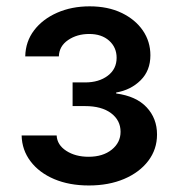

<svg xmlns="http://www.w3.org/2000/svg" viewBox="-20 -567 551 594"><path d="M254.9 6.8Q194.3 6.8 147.7 -12.9Q101.1 -32.7 74.5 -67.9Q47.9 -103 46.9 -147.9H155.3Q156.7 -118.7 185.1 -100.3Q213.4 -82 253.9 -82Q298.3 -82 325.7 -104Q353 -126 353 -159.2Q353 -194.8 323.7 -216.8Q294.4 -238.8 243.2 -238.8H204.6V-312H243.2Q286.1 -312 313.5 -332.8Q340.8 -353.5 340.8 -388.2Q340.8 -420.4 317.6 -441.2Q294.4 -461.9 255.9 -461.9Q218.3 -461.9 190.7 -443.1Q163.1 -424.3 162.1 -392.6H58.1Q59.1 -438.5 85.4 -473.1Q111.8 -507.8 156.7 -527.6Q201.7 -547.4 257.3 -547.4Q314 -547.4 356.2 -527.1Q398.4 -506.8 421.9 -472.7Q445.3 -438.5 445.3 -396Q445.3 -348.6 415 -318.6Q384.8 -288.6 339.4 -280.8V-277.8Q401.4 -269.5 433.6 -235.1Q465.8 -200.7 465.8 -150.9Q465.8 -105 438.7 -69.3Q411.6 -33.7 364 -13.4Q316.4 6.8 254.9 6.8Z"/></svg>

Font: V-Inter
Style: Medium-500
Weight: 500
Designer: Rasmus Andersson
Foundry: rsms
Version: Version 4.000;git-4146feb